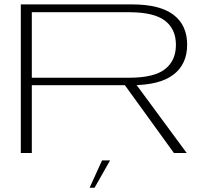

<svg xmlns="http://www.w3.org/2000/svg" viewBox="-20 -695 966 872"><path d="M74.5 0H124.5V-308H576Q705 -308 767.5 -355.8Q830 -403.5 830 -492Q830 -580.5 768 -627.8Q706 -675 579 -675H74.5ZM770 0H828L587 -327H533.5ZM124.5 -342V-639.5H566.5Q679 -639.5 729 -601.2Q779 -563 779 -491Q779 -420 729.5 -381Q680 -342 566.5 -342ZM387 157.5H409.5L480 33.5H443.5Z"/></svg>

Font: Anybody ExtraExpanded ExtraLight
Style: Regular
Weight: 250
Width: 8
Version: Version 1.113;gftools[0.9.25]